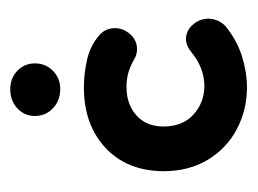

<svg xmlns="http://www.w3.org/2000/svg" viewBox="-82 -398 490 365"><g transform="rotate(-90 162.5 -215.0)"><path d="M179 10Q137 10 100.5 -9Q64 -28 42 -64Q20 -100 20 -150Q21 -219 65 -259.5Q109 -300 179 -300Q206 -300 232 -294Q258 -288 277 -272Q292 -260 292 -241Q292 -225 280.5 -212Q269 -199 252 -199Q241 -199 232 -205Q217 -213 205.5 -216Q194 -219 180 -219Q147 -219 126 -200Q105 -181 105 -149Q105 -112 128 -91.5Q151 -71 182 -71Q217 -71 248 -97Q260 -106 271 -106Q287 -106 298.5 -93Q310 -80 310 -63Q310 -56 307 -47.5Q304 -39 296 -31Q269 -9 238.5 0.5Q208 10 179 10ZM176 -345Q154 -345 139.5 -359Q125 -373 125 -393Q125 -413 139.5 -426.5Q154 -440 176 -440Q197 -440 211 -426.5Q225 -413 225 -393Q225 -373 211 -359Q197 -345 176 -345Z"/></g></svg>

Font: Dongle
Style: Bold
Weight: 700
Designer: Yanghee Ryu
Foundry: Yanghee Ryu
Version: Version 2.000